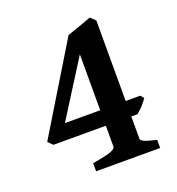

<svg xmlns="http://www.w3.org/2000/svg" viewBox="-114 -702 735 796"><g transform="rotate(-20 253.0 -304.0)"><path d="M467.3 -217.3Q457 -201.7 442.9 -186.8Q428.7 -171.9 417.5 -163.6H390.6V-65.4Q390.6 -58.1 404.5 -51.5Q418.5 -44.9 458.5 -35.6V0H175.8V-35.6Q239.7 -46.4 259 -54.4Q278.3 -62.5 278.3 -70.8V-163.6H46.9L26.9 -183.6L261.7 -569.8Q284.7 -577.6 316.2 -588.6Q347.7 -599.6 369.1 -607.9L390.6 -587.4V-231.9H454.6ZM278.3 -478.5 122.6 -231.9H278.3Z"/></g></svg>

Font: Gentium Plus
Style: Bold
Weight: 700
Designer: Victor Gaultney, Annie Olsen, Iska Routamaa, Becca Hirsbrunner
Foundry: SIL International
Version: Version 6.101